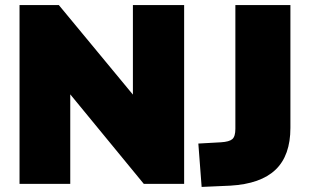

<svg xmlns="http://www.w3.org/2000/svg" viewBox="-20 -725 1222 757"><path d="M706 -705V0H547L257 -353V0H57V-705H212L504 -352V-705ZM762 -159 851 -164Q884 -166 896 -176.5Q908 -187 908 -217V-705H1125V-221Q1125 -112 1066.5 -56Q1008 0 888 7L775 12Z"/></svg>

Font: Nunito Sans Heavy
Style: Regular
Weight: 400
Designer: Vernon Adams
Foundry: Vernon Adams
Version: Version 2.500